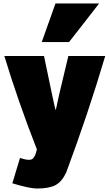

<svg xmlns="http://www.w3.org/2000/svg" viewBox="-20 -869 631 1104"><path d="M585 -547Q488 -219 361 122Q336 176 299 195.5Q262 215 193 215Q150 215 51 185L95 39Q127 50 146 50Q156 50 163 47Q170 44 175 35.5Q180 27 182 23.5Q184 20 188 5.5Q192 -9 192 -10Q82 -292 5 -547H233Q264 -395 278 -332Q296 -245 300 -235Q302 -241 305 -255Q308 -269 313 -293Q318 -317 322 -333Q336 -390 373 -547ZM377 -627H220L299 -849H550Z"/></svg>

Font: Repo
Style: ExtraBlack
Weight: 1000
Designer: Stefan Peev
Foundry: Context Ltd
Version: Version 001.000